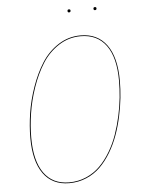

<svg xmlns="http://www.w3.org/2000/svg" viewBox="-57 -864 683 918"><g transform="rotate(-5 285.0 -405.0)"><path d="M308.1 -804.2Q301.3 -804.2 301.3 -811.5Q301.3 -818.8 308.6 -818.8Q315.9 -818.8 315.9 -812Q315.9 -804.2 308.1 -804.2ZM432.6 -804.2Q425.8 -804.2 425.8 -811.5Q425.8 -818.8 433.1 -818.8Q440.4 -818.8 440.4 -812Q440.4 -804.2 432.6 -804.2ZM353 -689.9Q434.1 -689.9 477.8 -630.4Q521.5 -570.8 521.5 -457.5Q521.5 -418 517.1 -375.7Q512.7 -333.5 502.7 -287.4Q492.7 -241.2 477.5 -199Q462.4 -156.7 439.5 -118.4Q416.5 -80.1 388.2 -52Q359.9 -23.9 321.3 -7.3Q282.7 9.3 238.3 9.3Q157.2 9.3 114.3 -50.5Q71.3 -110.4 71.3 -222.7Q71.3 -279.3 80.8 -340.6Q90.3 -401.9 112.3 -464.8Q134.3 -527.8 165.8 -577.4Q197.3 -627 245.8 -658.4Q294.4 -689.9 353 -689.9ZM353 -686Q295.4 -686 247.3 -654.8Q199.2 -623.5 168.2 -574.2Q137.2 -524.9 115.7 -462.4Q94.2 -399.9 85 -339.4Q75.7 -278.8 75.7 -222.7Q75.7 -111.8 117.4 -53.2Q159.2 5.4 238.3 5.4Q282.2 5.4 320.3 -11.2Q358.4 -27.8 386.5 -55.9Q414.6 -84 437.3 -122.1Q460 -160.2 474.6 -202.1Q489.3 -244.1 499.3 -289.8Q509.3 -335.4 513.4 -377.2Q517.6 -418.9 517.6 -458Q517.6 -569.8 475.1 -627.9Q432.6 -686 353 -686Z"/></g></svg>

Font: Fira Sans Compressed Four
Style: Italic
Weight: 100
Width: 3
Italic angle: -8°
Designer: Carrois Corporate & Edenspiekermann AG
Foundry: Carrois Corporate GbR & Edenspiekermann AG
Version: Version 4.203;PS 004.203;hotconv 1.0.88;makeotf.lib2.5.64775